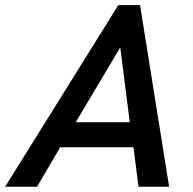

<svg xmlns="http://www.w3.org/2000/svg" viewBox="-63 -709 733 729"><path d="M-43.5 0 386.2 -689.5H468.8L579.1 0H462.9L443.8 -149.9H165.5L77.6 0ZM224.6 -245.1H429.7L393.6 -528.8Z"/></svg>

Font: Acari Sans SemiBold
Style: Italic
Weight: 600
Italic angle: -13°
Designer: Alfredo Marco Pradil and Stefan Peev
Foundry: Hanken Design Co.
Version: Version 1.045;January 11, 2019;FontCreator 11.5.0.2425 64-bi